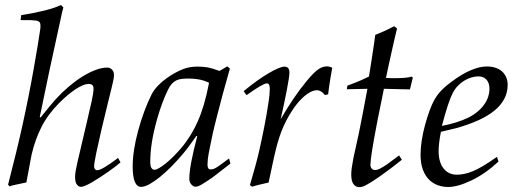

<svg xmlns="http://www.w3.org/2000/svg" viewBox="-20 -746 2095 778"><path d="M19 9.3 12.7 2.4Q30.8 -67.9 44.9 -126Q59.1 -184.1 69.8 -232.9Q83.5 -294.4 94.7 -351.1Q106 -407.7 115.7 -462.4Q125.5 -517.1 132.3 -558.3Q139.2 -599.6 143.1 -627.9Q143.6 -631.8 143.8 -635.5Q144 -639.2 144 -642.6Q144 -651.4 140.4 -656Q136.7 -660.6 127 -662.6Q122.1 -663.6 106.2 -664.3Q90.3 -665 63.5 -664.6L65.9 -684.6Q176.8 -702.1 227.1 -725.6L236.8 -715.8Q231.4 -697.3 228.8 -683.1Q226.1 -668.9 223.6 -659.2L180.7 -461.9L141.1 -272L144.5 -270Q164.1 -294.9 179.7 -313.5Q195.3 -332 206.5 -344.7Q231 -371.6 258.3 -394.8Q285.6 -418 313.2 -435.3Q340.8 -452.6 366.9 -462.4Q393.1 -472.2 414.6 -472.2Q425.8 -472.2 433.8 -463.9Q441.9 -455.6 441.9 -442.9Q441.9 -437.5 441.2 -431.9Q440.4 -426.3 438.2 -415.8Q436 -405.3 431.4 -386.5Q426.8 -367.7 418.9 -335.9Q403.3 -272.9 391.1 -220.7Q378.9 -168.5 369.6 -124Q365.7 -103.5 363.5 -90.8Q361.3 -78.1 361.3 -71.8Q361.3 -64.5 365 -60.3Q368.7 -56.2 374 -56.2Q392.6 -56.2 458.5 -106L468.3 -87.9Q459.5 -80.1 445.8 -69.8Q432.1 -59.6 416.5 -48.6Q400.9 -37.6 384.3 -26.9Q367.7 -16.1 353 -7.6Q338.4 1 326.4 6.1Q314.5 11.2 308.1 11.2Q298.8 11.2 291.5 1.7Q284.2 -7.8 284.2 -29.8Q284.2 -39.6 286.9 -54.9Q289.6 -70.3 294.4 -91.3L331.1 -247.6Q343.8 -301.8 351.6 -336.9Q359.4 -372.1 358.9 -388.2Q358.9 -405.8 339.8 -405.8Q328.1 -405.8 314 -399.7Q299.8 -393.6 284.4 -383.3Q269 -373 252.7 -359.1Q236.3 -345.2 220.7 -329.6Q174.3 -283.2 148.2 -231.7Q122.1 -180.2 107.9 -118.7L86.9 -6.8L36.6 3.9Q31.7 4.9 27.3 6.3Q22.9 7.8 19 9.3Z M908.2 -104 913.6 -83 840.3 -26.4Q817.4 -10.7 799.8 0Q782.2 10.7 772.5 10.7Q763.7 10.7 755.4 1.5Q747.1 -7.8 747.1 -21.5Q747.1 -73.2 779.3 -193.8L775.9 -195.3Q757.3 -168.9 743.2 -150.1Q729 -131.3 718.3 -119.1Q697.8 -94.7 674.6 -71.3Q651.4 -47.9 628.9 -29.5Q606.4 -11.2 586.2 0Q565.9 11.2 551.8 11.2Q534.7 11.2 526.1 -10Q517.6 -31.2 517.6 -70.8Q517.6 -134.8 540 -217.3Q563 -300.8 594.2 -363.3Q604 -382.3 620.4 -399.2Q636.7 -416 655.3 -429.2Q673.8 -442.4 692.1 -452.1Q710.4 -461.9 724.1 -466.8Q748.5 -476.1 781.2 -476.1Q793 -476.1 802.7 -475.3Q812.5 -474.6 822.5 -472.7Q832.5 -470.7 843.8 -467.3Q855 -463.9 869.6 -458.5L900.9 -477.1L911.6 -468.3Q896 -413.6 882.3 -363.3Q868.7 -313 856.4 -264.2Q849.1 -234.9 844 -213.4Q838.9 -191.9 836.4 -177.7Q831.1 -151.9 825.9 -126Q820.8 -100.1 820.8 -78.1Q820.8 -69.8 823.7 -64.7Q826.7 -59.6 834 -59.6Q838.4 -59.6 842.5 -60.5Q846.7 -61.5 854.2 -65.7Q861.8 -69.8 874.3 -78.9Q886.7 -87.9 908.2 -104ZM827.1 -410.6Q809.1 -419.4 789.1 -423.6Q769 -427.7 747.1 -427.7Q730.5 -427.7 717.8 -426.5Q705.1 -425.3 694.8 -420.4Q684.6 -415.5 676.3 -406.5Q668 -397.5 660.2 -381.3Q647.9 -356 637.2 -327.1Q626.5 -298.3 617.2 -265.6Q603 -215.8 595.9 -172.4Q588.9 -128.9 588.9 -90.3Q588.9 -71.8 594 -64.9Q599.1 -58.1 606 -58.1Q613.3 -58.1 625.2 -65.2Q637.2 -72.3 651.9 -84Q666.5 -95.7 682.4 -111.6Q698.2 -127.4 713.4 -145Q754.9 -193.8 781.7 -254.9Q809.1 -316.4 827.1 -410.6Z M1001.5 10.7 992.7 3.9Q1004.9 -37.6 1014.2 -71.3Q1023.4 -105 1029.8 -132.8Q1054.2 -240.2 1066.4 -320.8Q1070.3 -344.7 1071.8 -360.8Q1073.2 -377 1073.2 -386.2Q1073.2 -408.2 1061.5 -408.2Q1045.9 -408.2 979 -360.4L967.3 -376.5Q994.6 -399.4 1020.3 -417.7Q1045.9 -436 1067.9 -449Q1089.8 -461.9 1106.7 -469Q1123.5 -476.1 1133.3 -476.1Q1142.1 -476.1 1147.5 -470.2Q1152.8 -464.4 1152.8 -452.1Q1152.8 -443.8 1149.9 -424.3Q1147 -404.8 1141.8 -378.9Q1136.7 -353 1130.4 -322.8Q1124 -292.5 1117.2 -262.7Q1170.4 -354.5 1221.7 -416.5Q1237.8 -436 1249.8 -448Q1261.7 -460 1271.5 -466.3Q1281.2 -472.7 1289.6 -474.9Q1297.9 -477.1 1306.6 -477.1Q1314 -477.1 1326.2 -471.7Q1322.3 -449.7 1317.9 -423.1Q1313.5 -396.5 1309.6 -363.8L1296.4 -360.8Q1281.7 -380.4 1263.7 -380.4Q1247.1 -380.4 1225.6 -365.7Q1204.1 -351.1 1182.1 -323.5Q1160.2 -295.9 1139.6 -256.3Q1119.1 -216.8 1105 -167.5Q1093.3 -127.4 1068.4 -6.3Q1046.4 -1.5 1029.5 2.7Q1012.7 6.8 1001.5 10.7Z M1597.2 -116.2 1608.4 -98.6Q1587.9 -82 1565.2 -64.9Q1542.5 -47.9 1521.7 -33.2Q1501 -18.6 1483.6 -7.8Q1466.3 2.9 1456.5 7.3Q1446.8 12.2 1434.6 12.2Q1421.9 12.2 1412.6 0.5Q1403.3 -11.2 1403.3 -39.1Q1403.3 -50.8 1405.3 -65.7Q1407.2 -80.6 1412.1 -106L1434.1 -206.1Q1439.9 -232.9 1448.2 -277.3Q1456.5 -321.8 1468.8 -386.2L1385.3 -384.3L1387.7 -398.9Q1409.7 -407.2 1422.1 -412.1Q1434.6 -417 1442.6 -420.7Q1450.7 -424.3 1457.5 -427.5Q1464.4 -430.7 1475.1 -436Q1476.1 -442.4 1478 -454.3Q1480 -466.3 1482.4 -481.9Q1484.9 -497.6 1487.5 -514.9Q1490.2 -532.2 1492.7 -548.8Q1495.1 -565.4 1497.3 -580.1Q1499.5 -594.7 1500.5 -604.5L1543 -622.6L1577.1 -639.6L1588.9 -630.9Q1584.5 -614.3 1578.6 -588.1Q1572.8 -562 1566.4 -533.7Q1560.1 -505.4 1554 -477.8Q1547.9 -450.2 1543.9 -430.2Q1555.2 -429.7 1563.7 -429.4Q1572.3 -429.2 1579.1 -429.2Q1628.9 -429.2 1647.9 -435.5L1652.8 -431.6L1641.1 -383.8Q1630.9 -383.8 1604.7 -384.5Q1578.6 -385.3 1535.6 -386.2Q1535.2 -383.8 1533.2 -374.3Q1531.2 -364.7 1528.6 -351.3Q1525.9 -337.9 1522.7 -322.3Q1519.5 -306.6 1516.6 -292.2Q1513.7 -277.8 1511.2 -265.9Q1508.8 -253.9 1507.8 -248Q1494.6 -179.7 1488 -138.2Q1481.4 -96.7 1481 -79.6Q1481 -68.4 1486.3 -62.7Q1491.7 -57.1 1499.5 -57.1Q1509.3 -57.1 1521.5 -63.7Q1533.7 -70.3 1548.3 -80.1Z M1993.7 -110.4 2000 -91.3Q1971.2 -64.9 1943.6 -45.9Q1916 -26.9 1888.7 -14.2Q1834 11.7 1795.9 11.7Q1774.4 11.7 1754.4 4.6Q1734.4 -2.4 1718.8 -17.8Q1703.1 -33.2 1693.6 -58.3Q1684.1 -83.5 1684.1 -119.1Q1684.1 -172.4 1702.6 -240.7Q1711.9 -274.4 1721.2 -299.3Q1730.5 -324.2 1739.7 -340.8Q1757.8 -373.5 1790.5 -399.9Q1809.6 -415.5 1830.1 -429.4Q1850.6 -443.4 1871.3 -453.9Q1892.1 -464.4 1912.8 -470.5Q1933.6 -476.6 1953.1 -476.6Q1971.7 -476.6 1987.1 -471.7Q2002.4 -466.8 2013.4 -457.3Q2024.4 -447.8 2030.8 -433.8Q2037.1 -419.9 2037.1 -402.3Q2037.1 -371.1 2023.2 -345Q2009.3 -318.8 1982.9 -297.4Q1956.5 -275.9 1918 -258.5Q1879.4 -241.2 1830.1 -227.1L1766.6 -211.9Q1761.7 -187 1759.5 -167.5Q1757.3 -147.9 1757.3 -133.8Q1757.3 -109.9 1762.9 -91.8Q1768.6 -73.7 1778.6 -61.8Q1788.6 -49.8 1802 -43.9Q1815.4 -38.1 1831.5 -38.1Q1861.3 -38.1 1895 -51.8Q1930.7 -65.9 1993.7 -110.4ZM1770.5 -235.8Q1833 -247.6 1877.9 -269.5Q1900.9 -281.2 1917.2 -295.4Q1933.6 -309.6 1943.8 -325Q1954.1 -340.3 1958.7 -355.7Q1963.4 -371.1 1963.4 -385.3Q1963.4 -410.2 1951.2 -423.3Q1939 -436.5 1918.5 -436.5Q1904.8 -436.5 1890.1 -432.1Q1875.5 -427.7 1861.6 -419.4Q1847.7 -411.1 1835.4 -398.4Q1823.2 -385.7 1814.5 -369.1Q1796.9 -335.4 1770.5 -235.8Z"/></svg>

Font: XB Kayhan
Style: Italic
Weight: 400
Italic angle: -12°
Designer: Behnam
Foundry: Irmug
Version: Version 7.300 2009